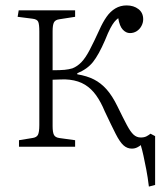

<svg xmlns="http://www.w3.org/2000/svg" viewBox="-20 -541 608 708"><path d="M529 147Q525 113 519.5 84.5Q514 56 509 33Q504 10 499 -6Q495 -2 486 2.5Q477 7 466 7Q449 7 435.5 -5Q422 -17 406.5 -47.5Q391 -78 366 -131Q352 -165 334.5 -189.5Q317 -214 293.5 -228.5Q270 -243 237 -247Q221 -249 203.5 -248Q186 -247 174 -247V-76Q174 -53 179 -43.5Q184 -34 199 -32L257 -24V0H50V-24L99 -32Q115 -34 120 -44Q125 -54 125 -80V-425Q125 -451 121 -460.5Q117 -470 100 -472L45 -479L49 -503H257V-479L199 -470Q184 -468 179 -458.5Q174 -449 174 -426V-282Q202 -282 218 -283.5Q234 -285 247 -289Q265 -296 280 -311.5Q295 -327 310.5 -356.5Q326 -386 347 -432Q359 -459 373 -479Q387 -499 405.5 -510Q424 -521 447 -521Q473 -521 490.5 -507.5Q508 -494 508 -470Q508 -457 501.5 -445Q495 -433 484 -426Q473 -419 459 -419Q445 -419 433 -431.5Q421 -444 416 -474Q408 -468 401.5 -460Q395 -452 387 -437Q379 -422 367 -392Q344 -339 323 -312.5Q302 -286 265 -271V-267Q301 -261 326.5 -248Q352 -235 373 -211.5Q394 -188 413 -149Q434 -106 447.5 -80.5Q461 -55 472.5 -44.5Q484 -34 499 -34Q512 -34 520.5 -38.5Q529 -43 535 -48L552 -39V141Z"/></svg>

Font: Literata 18pt ExtraLight
Style: Regular
Weight: 250
Designer: Latin by Veronika Burian and Jose Scaglione. Greek by Irene Vlachou. Cyrillic by Vera Evstafieva.
Foundry: TypeTogether
Version: Version 3.103;gftools[0.9.29]